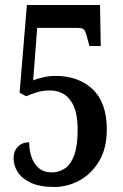

<svg xmlns="http://www.w3.org/2000/svg" viewBox="-20 -734 491 764"><path d="M197 10Q137 10 101 -7.5Q65 -25 49.5 -51Q34 -77 34 -103Q34 -133 51.5 -150.5Q69 -168 96 -168Q96 -138 105 -110.5Q114 -83 134 -65.5Q154 -48 187 -48Q215 -48 238.5 -64Q262 -80 275.5 -117Q289 -154 289 -219Q289 -296 260 -335Q231 -374 179 -374Q149 -374 125.5 -366.5Q102 -359 84 -351L58 -365L87 -714H378L381 -551H336L329 -576Q323 -601 317.5 -612Q312 -623 291 -623H128L112 -414Q127 -421 152.5 -426.5Q178 -432 200 -432Q293 -432 349 -378.5Q405 -325 405 -219Q405 -143 374 -92Q343 -41 295.5 -15.5Q248 10 197 10Z"/></svg>

Font: Noto Serif Georgian ExtraCondensed SemiBold
Style: Regular
Weight: 600
Width: 2
Designer: Monotype Design Team, Akaki Razmadze
Foundry: Google LLC
Version: Version 2.003; ttfautohint (v1.8.4.7-5d5b)